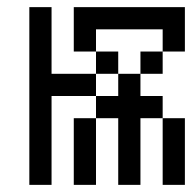

<svg xmlns="http://www.w3.org/2000/svg" viewBox="-20 -520 540 540"><path d="M62.5 -500Q62.5 -500 62.5 0H125Q125 0 125 -250H250V-187.5H187.5V0H250V-187.5H312.5V0H375V-187.5H437.5V0H500V-187.5H437.5V-250H375V-312.5H312.5V-250H250V-312.5H125V-500ZM250 -312.5H312.5V-375H250ZM375 -312.5H437.5V-375H375ZM250 -375V-437.5H437.5V-375H500Q500 -375 500 -500H187.5Q187.5 -500 187.5 -375Z"/></svg>

Font: UnifontExMono
Style: Regular
Weight: 500
Version: Version 15.0.06